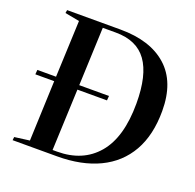

<svg xmlns="http://www.w3.org/2000/svg" viewBox="-128 -863 1009 995"><g transform="rotate(20 377.0 -365.0)"><path d="M371 -730Q536 -730 627.5 -648.5Q719 -567 719 -407Q719 -274 667.5 -183.5Q616 -93 519 -46.5Q422 0 287 0H42L44 -18L127 -29L140 -361H36L38 -386H141L154 -698L74 -713L77 -730ZM278 -23Q420 -23 500 -117Q580 -211 580 -398Q580 -554 525 -630.5Q470 -707 354 -707H282L269 -386H433L431 -361H268L254 -23Z"/></g></svg>

Font: Literata 72pt SemiBold
Style: Italic
Weight: 600
Italic angle: -2°
Designer: Latin by Veronika Burian and Jose Scaglione. Greek by Irene Vlachou. Cyrillic by Vera Evstafieva
Foundry: TypeTogether
Version: Version 3.002